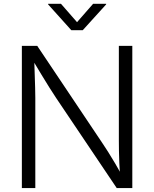

<svg xmlns="http://www.w3.org/2000/svg" viewBox="-20 -962 789 982"><path d="M91.8 0V-727.5H170.4L502.4 -231.9Q516.1 -211.9 533 -185.1Q549.8 -158.2 568.4 -127Q586.9 -95.7 604.5 -62L594.2 -59.6Q591.8 -93.8 590.3 -127.2Q588.9 -160.6 588.4 -190.4Q587.9 -220.2 587.9 -242.7V-727.5H656.7V0H577.1L267.1 -460.9Q250 -486.8 231.9 -515.4Q213.9 -543.9 192.1 -580.1Q170.4 -616.2 141.6 -664.1L154.8 -667.5Q156.2 -622.6 157.5 -583.5Q158.7 -544.4 159.7 -513.7Q160.6 -482.9 160.6 -461.4V0ZM292 -942.4 374 -848.6 456.1 -942.4H522.9V-939.5L403.3 -807.6H344.7L226.1 -939.5V-942.4Z"/></svg>

Font: Inter 18pt Light
Style: Regular
Weight: 300
Designer: Rasmus Andersson
Foundry: rsms
Version: Version 4.001;git-66647c0bb